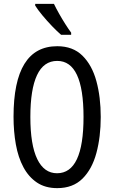

<svg xmlns="http://www.w3.org/2000/svg" viewBox="-20 -963 590 993"><path d="M501 -358Q501 -255 478.5 -171.5Q456 -88 406.5 -39Q357 10 276 10Q214 10 171 -19Q128 -48 101 -98.5Q74 -149 62 -216Q50 -283 50 -359Q50 -724 276 -724Q357 -724 406.5 -675Q456 -626 478.5 -543.5Q501 -461 501 -358ZM137 -358Q137 -214 172.5 -140.5Q208 -67 275 -67Q412 -67 412 -358Q412 -648 276 -648Q206 -648 171.5 -574.5Q137 -501 137 -358ZM259 -943Q270 -920 285.5 -892.5Q301 -865 317.5 -839Q334 -813 348 -794V-783H296Q276 -800 249.5 -827.5Q223 -855 199 -884Q175 -913 162 -934V-943Z"/></svg>

Font: Noto Sans Sinhala ExtraCondensed
Style: Regular
Weight: 400
Width: 2
Designer: Jelle Bosma - Monotype Design Team
Foundry: Monotype Imaging Inc.
Version: Version 2.006; ttfautohint (v1.8.4.7-5d5b)